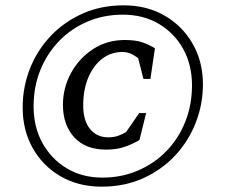

<svg xmlns="http://www.w3.org/2000/svg" viewBox="-20 -690 846 720"><path d="M361 10Q274 10 207 -29Q140 -68 102.5 -135Q65 -202 65 -287Q65 -363 92 -432Q119 -501 169.5 -554.5Q220 -608 289.5 -639Q359 -670 444 -670Q531 -670 598 -631Q665 -592 703 -525Q741 -458 741 -374Q741 -298 713.5 -228.5Q686 -159 635.5 -105.5Q585 -52 515.5 -21Q446 10 361 10ZM364 -24Q436 -24 497.5 -50.5Q559 -77 604.5 -124Q650 -171 675 -234Q700 -297 700 -370Q700 -446 667.5 -505.5Q635 -565 576.5 -600Q518 -635 441 -635Q369 -635 308 -609Q247 -583 201.5 -536Q156 -489 131 -426.5Q106 -364 106 -291Q106 -214 139 -154Q172 -94 230 -59Q288 -24 364 -24ZM378 -129Q300 -129 258 -175.5Q216 -222 216 -297Q216 -360 246 -415.5Q276 -471 328.5 -505.5Q381 -540 448 -540Q488 -540 513 -531.5Q538 -523 561 -509L544 -394H518L498 -472Q482 -484 468.5 -489.5Q455 -495 438 -495Q396 -495 363 -469.5Q330 -444 311 -399Q292 -354 292 -294Q292 -238 317.5 -206.5Q343 -175 386 -175Q407 -175 423.5 -181Q440 -187 453 -195L502 -266H528L503 -165Q474 -148 445 -138.5Q416 -129 378 -129Z"/></svg>

Font: Spectral SC Medium
Style: Italic
Weight: 500
Italic angle: -10°
Designer: Jean-Baptiste Levee
Foundry: Production Type
Version: Version 2.001